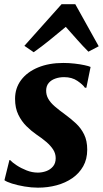

<svg xmlns="http://www.w3.org/2000/svg" viewBox="-20 -856 476 886"><path d="M378.5 -451H372Q362.5 -465.5 337.2 -482.8Q312 -500 276 -500Q253.5 -500 234.8 -493.2Q216 -486.5 204.8 -473.2Q193.5 -460 193 -439Q192.5 -418 202.8 -400Q213 -382 232.8 -365Q252.5 -348 280 -328Q307.5 -308 330.8 -286.2Q354 -264.5 368.2 -235.5Q382.5 -206.5 382.5 -165.5Q382.5 -121.5 364 -88.8Q345.5 -56 313.8 -34Q282 -12 241.2 -1Q200.5 10 155 10Q125 10 92.8 4.5Q60.5 -1 35.2 -9Q10 -17 0.5 -24.5L23.5 -117.5H26.5Q36.5 -106.5 57 -93Q77.5 -79.5 103 -69.5Q128.5 -59.5 154.5 -59.5Q174 -59.5 193 -66.2Q212 -73 224.5 -87.8Q237 -102.5 237 -126Q237 -147.5 225.5 -165.5Q214 -183.5 194 -200.8Q174 -218 147 -236Q124.5 -251.5 102 -273.8Q79.5 -296 64.5 -326.8Q49.5 -357.5 49.5 -400Q49.5 -449.5 77.5 -486.8Q105.5 -524 155.8 -544.8Q206 -565.5 272 -565.5Q298.5 -565.5 324.5 -562.5Q350.5 -559.5 370.2 -555.2Q390 -551 398 -547ZM135.5 -615 92.5 -644.5 264 -836.5H327.5L435.5 -642.5L388 -617.5Q362 -643.5 335.8 -673.2Q309.5 -703 283.5 -732Q247.5 -702 210.2 -671.8Q173 -641.5 135.5 -615Z"/></svg>

Font: Merriweather 24pt ExtraBold
Style: Italic
Weight: 800
Italic angle: -7.8°
Version: Version 2.101